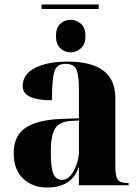

<svg xmlns="http://www.w3.org/2000/svg" viewBox="-20 -824 619 854"><path d="M188 10Q300 10 329 -79H331V0H552V-10H547Q513 -10 503 -26Q493 -42 493 -83V-389Q493 -550 281 -550Q191 -550 136 -522Q81 -494 81 -441Q81 -378 211 -378Q211 -466 221 -503Q231 -540 271 -540Q311 -540 321 -512Q331 -484 331 -428V-298L253 -295Q146 -291 93.5 -255.5Q41 -220 41 -143Q41 -69 83 -29.5Q125 10 188 10ZM256 -24Q230 -24 218 -49.5Q206 -75 206 -149Q206 -220 224.5 -251.5Q243 -283 294 -286L331 -288V-152Q331 -108 309 -66Q287 -24 256 -24ZM165 -784H419V-804H165ZM294 -591Q318 -591 339 -608.5Q360 -626 360 -664Q360 -702 339 -719Q318 -736 294 -736Q269 -736 249 -719Q229 -702 229 -664Q229 -626 249 -608.5Q269 -591 294 -591Z"/></svg>

Font: Noto Serif Display SemiCondensed Extra
Style: Regular
Weight: 800
Width: 4
Designer: Monotype Design Team
Foundry: Monotype Imaging Inc.
Version: Version 1.900